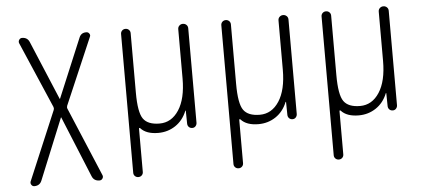

<svg xmlns="http://www.w3.org/2000/svg" viewBox="-50 -627 2100 954"><g transform="rotate(-5 1000.0 -150.5)"><path d="M85 219.7Q76.2 219.7 70.8 211.9Q65.4 204.1 68.4 195.3L213.9 -149.4Q216.8 -156.2 213.9 -164.1L71.3 -495.1Q68.4 -503.9 73.7 -511.7Q79.1 -519.5 87.9 -519.5Q115.2 -519.5 125 -495.1L248 -202.1Q248 -201.2 249 -201.2Q250 -201.2 250 -202.1L373 -496.1Q382.8 -520.5 409.2 -519.5Q418 -519.5 423.3 -511.7Q428.7 -503.9 424.8 -496.1L282.2 -164.1Q279.3 -156.2 282.2 -149.4L426.8 194.3Q430.7 203.1 425.3 211.4Q419.9 219.7 410.2 219.7Q381.8 219.7 372.1 194.3L248 -108.4Q248 -109.4 247.1 -109.4Q246.1 -109.4 246.1 -108.4L122.1 195.3Q112.3 219.7 85 219.7Z M580.1 196.3V-496.1Q580.1 -505.9 586.9 -512.7Q593.8 -519.5 604 -519.5Q614.3 -519.5 621.1 -512.7Q627.9 -505.9 627.9 -496.1V-199.2Q627.9 -100.6 650.9 -68.4Q673.8 -36.1 732.4 -36.1Q792 -36.1 828.6 -92.3Q865.2 -148.4 865.2 -249V-495.1Q865.2 -505.9 872.6 -512.7Q879.9 -519.5 890.1 -519.5Q900.4 -519.5 907.7 -512.7Q915 -505.9 915 -495.1V-24.4Q915 -14.6 908.7 -7.3Q902.3 0 892.1 0Q881.8 0 875 -6.8Q868.2 -13.7 868.2 -24.4L867.2 -87.9Q867.2 -88.9 866.2 -88.9Q864.3 -88.9 864.3 -86.9Q845.7 -41 807.6 -15.6Q769.5 9.8 721.7 9.8Q662.1 9.8 633.8 -21.5Q631.8 -23.4 629.9 -22.9Q627.9 -22.5 627.9 -19.5V196.3Q627.9 206.1 621.1 212.9Q614.3 219.7 604 219.7Q593.8 219.7 586.9 212.9Q580.1 206.1 580.1 196.3Z M1080.1 196.3V-496.1Q1080.1 -505.9 1086.9 -512.7Q1093.8 -519.5 1104 -519.5Q1114.3 -519.5 1121.1 -512.7Q1127.9 -505.9 1127.9 -496.1V-199.2Q1127.9 -100.6 1150.9 -68.4Q1173.8 -36.1 1232.4 -36.1Q1292 -36.1 1328.6 -92.3Q1365.2 -148.4 1365.2 -249V-495.1Q1365.2 -505.9 1372.6 -512.7Q1379.9 -519.5 1390.1 -519.5Q1400.4 -519.5 1407.7 -512.7Q1415 -505.9 1415 -495.1V-24.4Q1415 -14.6 1408.7 -7.3Q1402.3 0 1392.1 0Q1381.8 0 1375 -6.8Q1368.2 -13.7 1368.2 -24.4L1367.2 -87.9Q1367.2 -88.9 1366.2 -88.9Q1364.3 -88.9 1364.3 -86.9Q1345.7 -41 1307.6 -15.6Q1269.5 9.8 1221.7 9.8Q1162.1 9.8 1133.8 -21.5Q1131.8 -23.4 1129.9 -22.9Q1127.9 -22.5 1127.9 -19.5V196.3Q1127.9 206.1 1121.1 212.9Q1114.3 219.7 1104 219.7Q1093.8 219.7 1086.9 212.9Q1080.1 206.1 1080.1 196.3Z M1580.1 196.3V-496.1Q1580.1 -505.9 1586.9 -512.7Q1593.8 -519.5 1604 -519.5Q1614.3 -519.5 1621.1 -512.7Q1627.9 -505.9 1627.9 -496.1V-199.2Q1627.9 -100.6 1650.9 -68.4Q1673.8 -36.1 1732.4 -36.1Q1792 -36.1 1828.6 -92.3Q1865.2 -148.4 1865.2 -249V-495.1Q1865.2 -505.9 1872.6 -512.7Q1879.9 -519.5 1890.1 -519.5Q1900.4 -519.5 1907.7 -512.7Q1915 -505.9 1915 -495.1V-24.4Q1915 -14.6 1908.7 -7.3Q1902.3 0 1892.1 0Q1881.8 0 1875 -6.8Q1868.2 -13.7 1868.2 -24.4L1867.2 -87.9Q1867.2 -88.9 1866.2 -88.9Q1864.3 -88.9 1864.3 -86.9Q1845.7 -41 1807.6 -15.6Q1769.5 9.8 1721.7 9.8Q1662.1 9.8 1633.8 -21.5Q1631.8 -23.4 1629.9 -22.9Q1627.9 -22.5 1627.9 -19.5V196.3Q1627.9 206.1 1621.1 212.9Q1614.3 219.7 1604 219.7Q1593.8 219.7 1586.9 212.9Q1580.1 206.1 1580.1 196.3Z"/></g></svg>

Font: Rounded-X Mgen+ 1m light
Style: Regular
Weight: 200
Designer: [Source Han Sans]
Ryoko NISHIZUKA  (kana & ideographs); Paul D. Hunt (Latin, Greek & Cyrillic); Wenlong ZHANG  (bopomofo
Version: Version 1.059.20150602